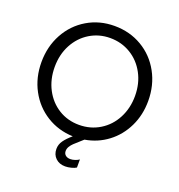

<svg xmlns="http://www.w3.org/2000/svg" viewBox="-160 -862 1117 1196"><g transform="rotate(20 398.0 -264.0)"><path d="M664.1 -360.4Q664.1 -442.9 628.9 -508.3Q593.8 -573.7 532.7 -610.6Q471.7 -647.5 396.5 -647.5Q322.8 -647.5 262.2 -610.6Q201.7 -573.7 166.7 -508.3Q131.8 -442.9 131.8 -360.4Q131.8 -278.3 166.3 -212.6Q200.7 -147 261 -109.6Q321.3 -72.3 396.5 -72.3Q472.7 -72.3 533.9 -109.9Q595.2 -147.5 629.6 -213.4Q664.1 -279.3 664.1 -360.4ZM316.4 116.2Q316.4 86.4 334.2 61.3Q352.1 36.1 385.3 7.8Q288.6 4.4 210.7 -44.2Q132.8 -92.8 88.4 -175.5Q43.9 -258.3 43.9 -360.4Q43.9 -463.9 89.8 -547.9Q135.7 -631.8 216.3 -679.7Q296.9 -727.5 396.5 -727.5Q497.1 -727.5 578.4 -679.7Q659.7 -631.8 705.8 -547.6Q752 -463.4 752 -359.4Q752 -266.6 714.6 -189.2Q677.2 -111.8 611.1 -61.8Q544.9 -11.7 460.9 2.4L438.5 22.5Q416.5 41.5 404.1 53.5Q391.6 65.4 383.3 79.3Q375 93.3 375 108.4Q375 126 387 136.2Q398.9 146.5 418.9 146.5Q434.1 146.5 450.4 140.9Q466.8 135.3 476.6 127.9V181.6Q464.8 189.5 443.8 194.8Q422.9 200.2 404.3 200.2Q365.2 200.2 340.8 176.8Q316.4 153.3 316.4 116.2Z"/></g></svg>

Font: Reddit Sans Chocolate
Style: Regular
Weight: 400
Designer: Stephen Hutchings
Foundry: Reddit
Version: Version 1.013